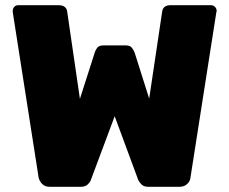

<svg xmlns="http://www.w3.org/2000/svg" viewBox="-20 -720 883 740"><path d="M172 0Q153 0 142.5 -11Q132 -22 129 -35L29 -674Q29 -675 29 -676Q29 -677 29 -678Q29 -687 35 -693.5Q41 -700 50 -700H205Q236 -700 239 -675L288 -339L345 -517Q347 -525 354 -535Q361 -545 378 -545H465Q482 -545 489 -535Q496 -525 499 -517L555 -340L605 -675Q608 -700 638 -700H793Q802 -700 808.5 -693.5Q815 -687 815 -678Q815 -677 815 -676Q815 -675 814 -674L714 -35Q713 -22 701.5 -11Q690 0 671 0H552Q534 0 525 -9.5Q516 -19 513 -26L422 -272L330 -26Q328 -19 318.5 -9.5Q309 0 291 0Z"/></svg>

Font: Rubik ExtraBold
Style: Regular
Weight: 800
Designer: Hubert and Fischer
Foundry: Hubert and Fischer
Version: Version 2.300;gftools[0.9.30]